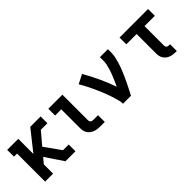

<svg xmlns="http://www.w3.org/2000/svg" viewBox="112 -1273 2027 2027"><g transform="rotate(-45 1125.0 -260.0)"><path d="M106 0V-419H60V-520H225V-294L404 -520H559V-419H461L345 -282L474 -101H559V0H410L276 -199L225 -139V0Z M929 0Q909 0 888.5 -2.5Q868 -5 849 -12.5Q830 -20 813.5 -32Q797 -44 786 -61Q775 -78 770.5 -98Q766 -118 766 -139V-419H674V-520H884V-139Q884 -130 887.5 -122Q891 -114 897.5 -109Q904 -104 912.5 -102.5Q921 -101 929 -101H997V0Z M1269 0Q1269 -26 1262.5 -51Q1256 -76 1249 -100.5Q1242 -125 1233.5 -149.5Q1225 -174 1216 -198Q1207 -222 1197 -245.5Q1187 -269 1176.5 -292.5Q1166 -316 1155 -339.5Q1144 -363 1132.5 -386Q1121 -409 1108.5 -431.5Q1096 -454 1083 -476L1185 -528Q1210 -486 1232.5 -442.5Q1255 -399 1275.5 -355Q1296 -311 1314.5 -265.5Q1333 -220 1349 -174Q1360 -197 1370.5 -221Q1381 -245 1391 -268.5Q1401 -292 1410 -316.5Q1419 -341 1426.5 -366Q1434 -391 1439 -416.5Q1444 -442 1444 -468V-520H1563V-468Q1563 -437 1556.5 -406Q1550 -375 1541 -344.5Q1532 -314 1521 -284.5Q1510 -255 1497.5 -226Q1485 -197 1472 -168.5Q1459 -140 1445 -112Q1431 -84 1417 -56Q1403 -28 1388 0Z M2045 8Q2025 8 2006 5Q1987 2 1968.5 -5Q1950 -12 1935 -24.5Q1920 -37 1909.5 -53.5Q1899 -70 1895 -89.5Q1891 -109 1891 -128V-419H1737V-520H2163V-419H2009V-128Q2009 -121 2011.5 -114Q2014 -107 2019 -102Q2024 -97 2031 -95Q2038 -93 2045 -93H2064V8Z"/></g></svg>

Font: Iosevka Etoile
Style: Bold
Weight: 700
Designer: Belleve Invis
Foundry: Belleve Invis
Version: Version 28.1.0; ttfautohint (v1.8.4)